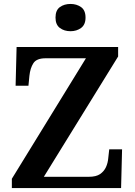

<svg xmlns="http://www.w3.org/2000/svg" viewBox="-20 -952 682 972"><path d="M40 0V-47L415 -657H211Q165 -657 149 -632Q133 -607 129 -569L124 -518H59L64 -714H578V-666L202 -57H430Q467 -57 487 -71Q507 -85 516.5 -106Q526 -127 528 -151L533 -196H598L593 0ZM337 -794Q305 -794 283 -810.5Q261 -827 261 -863Q261 -900 283 -916Q305 -932 337 -932Q368 -932 390.5 -916Q413 -900 413 -863Q413 -827 390.5 -810.5Q368 -794 337 -794Z"/></svg>

Font: Noto Rashi Hebrew SemiBold
Style: Regular
Weight: 600
Version: Version 1.006